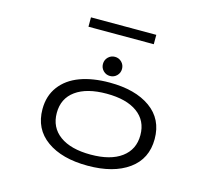

<svg xmlns="http://www.w3.org/2000/svg" viewBox="-120 -1011 1290 1167"><g transform="rotate(15 525.0 -428.0)"><path d="M312.5 -865.5H723.5V-806.5H312.5ZM456 -611Q456 -636.5 473.5 -654Q491 -671.5 516 -671.5Q541 -671.5 558.5 -654Q576 -636.5 576 -611Q576 -586 558.5 -568.5Q541 -551 516 -551Q491 -551 473.5 -568.5Q456 -586 456 -611ZM172 -251Q172 -334.5 216.5 -394Q261 -453.5 340 -482.8Q419 -512 525.5 -512Q687.5 -512 782.8 -444Q878 -376 878 -251Q878 -126 782.8 -57.5Q687.5 11 525.5 11Q363.5 11 267.8 -57.5Q172 -126 172 -251ZM788 -251Q788 -342 719.2 -392Q650.5 -442 525.5 -442Q400.5 -442 331.2 -392Q262 -342 262 -251Q262 -160 331.2 -109.5Q400.5 -59 525.5 -59Q650.5 -59 719.2 -109.8Q788 -160.5 788 -251Z"/></g></svg>

Font: League Mono Extended Light
Style: Regular
Weight: 300
Width: 9
Designer: Tyler Finck
Foundry: The League of Moveable Type / Tyler Finck
Version: Version 2.210